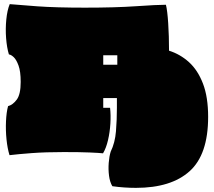

<svg xmlns="http://www.w3.org/2000/svg" viewBox="-20 -733 1036 928"><path d="M637 175Q609 175 580 173Q551 171 523 167Q511 147 507 116.5Q503 86 505.5 54Q508 22 515 0Q536 -43 540.5 -98.5Q545 -154 545 -212V-259H479V-212H512Q516 -177 513.5 -135.5Q511 -94 502 -55.5Q493 -17 478 8Q460 6 414 4Q368 2 288 2Q200 2 133.5 7Q67 12 26 17Q16 -15 11.5 -59Q7 -103 9 -147Q11 -191 19 -220Q42 -226 61 -251.5Q80 -277 80 -337Q80 -388 69.5 -416.5Q59 -445 46 -457Q33 -469 23 -470Q13 -503 9.5 -548.5Q6 -594 10.5 -639Q15 -684 27 -713Q69 -709 160 -702.5Q251 -696 390 -696Q538 -696 638.5 -703Q739 -710 782 -710Q789 -682 793 -620.5Q797 -559 797 -488Q851 -471 893.5 -432.5Q936 -394 961 -329Q986 -264 986 -168Q986 14 896.5 94.5Q807 175 637 175ZM479 -420H547V-466H479Z"/></svg>

Font: Oi
Style: Regular
Weight: 400
Designer: Kostas Bartsokas, Mohamad Dakak
Foundry: Foundry5
Version: Version 4.000